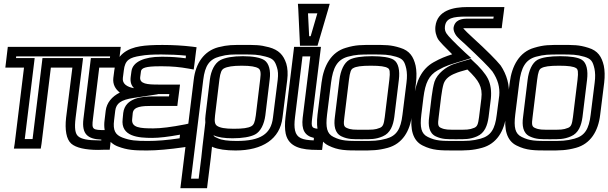

<svg xmlns="http://www.w3.org/2000/svg" viewBox="-20 -755 3194 1008"><path d="M468 -131 501 -400H576H601L604 -425L611 -484L614 -509H589H46H21L18 -484L11 -425L8 -400H33H106L57 0L53 25H78H169H194L198 0L247 -400H360L327 -137C320 -74 328 -24 354 -1C379 21 429 32 495 32C502 32 524 31 531 31H556L559 6L565 -47L568 -72H543H536C465 -72 461 -74 468 -131ZM418 -131C408 -49 442 -25 512 -22V-18C507 -18 503 -18 501 -18C440 -18 406 -25 390 -40C375 -53 370 -81 377 -137L413 -425L416 -450H391H228H203L200 -425L151 -25H110L159 -425L162 -450H137H64L65 -459H558L557 -450H482H457L454 -425L418 -131Z M674 -131 677 -162C682 -196 724 -199 781 -199H886H911L914 -224L922 -286L925 -311H900H812C754 -311 712 -314 716 -350L720 -380C722 -398 744 -407 818 -407H834C881 -407 925 -403 969 -395L997 -390L1001 -420L1009 -485L1012 -507L990 -510C940 -516 887 -519 833 -519C785 -519 745 -517 716 -512C648 -501 590 -467 580 -385L575 -346C571 -312 586 -287 609 -269C567 -248 540 -215 535 -174L529 -124C520 -55 548 -5 599 14C649 33 685 35 751 35C804 35 869 29 946 18L968 14L970 -7L979 -78L983 -109L952 -102C880 -88 825 -81 785 -81C716 -81 668 -84 674 -131ZM684 -292C647 -298 621 -315 625 -346L630 -385C636 -440 660 -453 718 -462H719C744 -467 780 -469 827 -469C872 -469 915 -467 956 -463L955 -449C917 -454 879 -457 841 -457H825C739 -457 676 -431 670 -380L666 -350C663 -323 670 -305 684 -292ZM624 -131C612 -37 709 -31 779 -31C816 -31 865 -37 925 -48L923 -29C857 -19 803 -15 757 -15C693 -15 665 -17 622 -33C586 -47 572 -70 579 -124L585 -174C590 -212 614 -231 682 -241L808 -260V-261H869L867 -249H787C729 -249 637 -243 627 -162L624 -131Z M1093 15C1095 16 1097 17 1099 18C1126 29 1167 35 1217 35C1359 35 1450 -26 1463 -137L1488 -336C1492 -368 1490 -398 1483 -421C1468 -467 1443 -493 1392 -507C1343 -520 1319 -519 1260 -519C1201 -519 1178 -520 1126 -507C1051 -487 1007 -423 997 -336L930 208L927 233H952H1042H1067L1070 208L1087 71C1088 61 1091 38 1093 15ZM1323 -149C1318 -112 1312 -99 1299 -92C1283 -83 1255 -79 1207 -79C1162 -79 1135 -84 1120 -94C1108 -102 1105 -116 1109 -149L1132 -339C1137 -375 1143 -389 1156 -396C1173 -405 1202 -410 1249 -410C1296 -410 1323 -405 1337 -396C1347 -389 1351 -375 1346 -339L1323 -149ZM1373 -149 1396 -339C1402 -384 1392 -423 1368 -439C1347 -453 1306 -460 1255 -460C1204 -460 1162 -453 1136 -439C1107 -423 1088 -384 1082 -339L1059 -149C1057 -136 1057 -124 1058 -112L1050 -44C1047 -23 1039 50 1037 71L1023 183H983L1047 -336C1056 -410 1079 -444 1133 -458C1177 -470 1194 -469 1254 -469C1314 -469 1331 -469 1374 -458C1413 -448 1423 -437 1434 -401C1440 -383 1441 -363 1438 -336L1413 -137C1403 -52 1348 -15 1223 -15C1176 -15 1145 -19 1124 -29C1107 -36 1102 -40 1101 -45C1124 -34 1159 -29 1201 -29C1252 -29 1294 -36 1319 -49C1348 -64 1367 -103 1373 -149Z M1619 -136 1662 -484 1665 -509H1640H1549H1524L1521 -484L1479 -141C1475 -107 1475 -76 1480 -53C1496 19 1565 32 1646 32H1671L1674 7L1681 -53L1684 -76L1661 -78C1615 -81 1613 -85 1619 -136ZM1569 -136C1562 -75 1579 -42 1628 -31L1627 -18C1568 -20 1538 -30 1529 -70C1525 -88 1525 -110 1529 -141L1568 -459H1609L1569 -136ZM1653 -536 1703 -706 1711 -735H1682H1574H1544L1546 -706L1554 -536L1555 -515H1576H1626H1647L1653 -536ZM1611 -565H1603L1597 -685H1646L1611 -565Z M2164 -321C2168 -355 2167 -386 2162 -410C2151 -457 2131 -489 2081 -504C2031 -520 2003 -519 1940 -519C1877 -519 1849 -520 1796 -504C1719 -482 1679 -410 1668 -321L1647 -153C1638 -78 1651 -17 1704 9C1756 35 1796 35 1872 35C1933 35 1965 35 2016 21C2092 0 2133 -66 2143 -153L2164 -321ZM2114 -321 2093 -153C2084 -77 2062 -42 2008 -27C1964 -15 1940 -15 1878 -15C1802 -15 1774 -15 1731 -36C1696 -53 1689 -86 1697 -153L1718 -321C1728 -400 1750 -441 1805 -457C1850 -469 1871 -469 1934 -469C1997 -469 2018 -469 2060 -457C2096 -446 2104 -433 2113 -394C2117 -374 2118 -351 2114 -321ZM2000 -140C1995 -103 1991 -91 1975 -84C1948 -73 1934 -74 1886 -74C1838 -74 1823 -73 1799 -84C1784 -91 1783 -103 1788 -140L1812 -336C1817 -377 1823 -392 1834 -397C1849 -406 1877 -410 1927 -410C1976 -410 2004 -406 2017 -397C2026 -392 2029 -377 2024 -336L2000 -140ZM2050 -140 2074 -336C2080 -385 2072 -425 2047 -441C2027 -454 1986 -460 1933 -460C1880 -460 1838 -454 1814 -441C1786 -425 1768 -385 1762 -336L1738 -140C1732 -97 1737 -56 1773 -39C1807 -23 1833 -24 1879 -24C1926 -24 1952 -23 1989 -39C2030 -56 2044 -97 2050 -140Z M2427 -607H2589H2614L2617 -632L2625 -693L2628 -718H2603H2435C2358 -718 2276 -700 2266 -617C2263 -592 2269 -566 2282 -546C2290 -535 2314 -509 2354 -470C2320 -459 2293 -449 2256 -428C2194 -393 2164 -329 2153 -243L2142 -153C2133 -78 2146 -17 2199 9C2251 35 2291 35 2367 35C2428 35 2460 35 2511 21C2587 0 2628 -66 2638 -153L2651 -253V-254C2656 -307 2641 -363 2608 -412H2607V-413C2586 -439 2537 -489 2459 -560C2437 -580 2423 -594 2416 -602C2414 -605 2412 -607 2412 -607C2414 -607 2418 -607 2427 -607ZM2433 -657C2406 -657 2367 -652 2361 -608C2360 -595 2367 -579 2376 -567C2384 -557 2400 -542 2423 -522C2499 -451 2546 -404 2565 -380C2594 -337 2605 -297 2601 -253L2588 -153C2579 -77 2557 -42 2503 -27C2459 -15 2435 -15 2373 -15C2297 -15 2269 -15 2226 -36C2191 -53 2184 -86 2192 -153L2203 -243C2213 -320 2231 -359 2278 -386C2322 -411 2346 -417 2409 -436L2454 -450L2422 -479C2364 -533 2333 -566 2325 -578C2317 -590 2314 -601 2316 -617C2322 -660 2357 -668 2429 -668H2572L2570 -657H2433ZM2495 -140C2490 -103 2486 -91 2470 -84C2443 -73 2429 -74 2381 -74C2333 -74 2318 -73 2294 -84C2279 -91 2278 -103 2283 -140L2296 -247C2300 -277 2304 -299 2309 -315C2318 -342 2342 -359 2371 -370C2384 -376 2405 -382 2434 -390C2465 -360 2486 -336 2496 -315C2507 -293 2511 -269 2507 -237L2495 -140ZM2545 -140 2557 -237C2561 -276 2556 -313 2542 -341C2528 -369 2500 -402 2461 -437L2452 -446L2439 -442C2403 -432 2375 -423 2358 -417C2322 -403 2276 -370 2261 -326C2255 -306 2250 -279 2246 -247L2233 -140C2227 -97 2232 -56 2268 -39C2302 -23 2328 -24 2374 -24C2421 -24 2447 -23 2484 -39C2525 -56 2539 -97 2545 -140Z M3152 -321C3156 -355 3155 -386 3150 -410C3139 -457 3119 -489 3069 -504C3019 -520 2991 -519 2928 -519C2865 -519 2837 -520 2784 -504C2707 -482 2667 -410 2656 -321L2635 -153C2626 -78 2639 -17 2692 9C2744 35 2784 35 2860 35C2921 35 2953 35 3004 21C3080 0 3121 -66 3131 -153L3152 -321ZM3102 -321 3081 -153C3072 -77 3050 -42 2996 -27C2952 -15 2928 -15 2866 -15C2790 -15 2762 -15 2719 -36C2684 -53 2677 -86 2685 -153L2706 -321C2716 -400 2738 -441 2793 -457C2838 -469 2859 -469 2922 -469C2985 -469 3006 -469 3048 -457C3084 -446 3092 -433 3101 -394C3105 -374 3106 -351 3102 -321ZM2988 -140C2983 -103 2979 -91 2963 -84C2936 -73 2922 -74 2874 -74C2826 -74 2811 -73 2787 -84C2772 -91 2771 -103 2776 -140L2800 -336C2805 -377 2811 -392 2822 -397C2837 -406 2865 -410 2915 -410C2964 -410 2992 -406 3005 -397C3014 -392 3017 -377 3012 -336L2988 -140ZM3038 -140 3062 -336C3068 -385 3060 -425 3035 -441C3015 -454 2974 -460 2921 -460C2868 -460 2826 -454 2802 -441C2774 -425 2756 -385 2750 -336L2726 -140C2720 -97 2725 -56 2761 -39C2795 -23 2821 -24 2867 -24C2914 -24 2940 -23 2977 -39C3018 -56 3032 -97 3038 -140Z"/></svg>

Font: Gamestation Display Outline
Style: Italic
Weight: 400
Designer: Jonas Hecksher
Foundry: Jonas Hecksher, Playtypeª, e-types AS
Version: Version 1.003